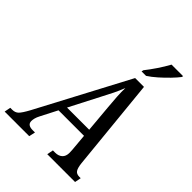

<svg xmlns="http://www.w3.org/2000/svg" viewBox="-308 -1057 1182 1182"><g transform="rotate(45 283.5 -465.5)"><path d="M-47 0 -39 -41H-22Q3 -41 18.5 -56Q34 -71 60 -119L375 -714H452L512 -111Q516 -73 526.5 -57Q537 -41 562 -41H574L566 0H324L332 -41H352Q380 -41 397.5 -56.5Q415 -72 415 -103Q415 -115 414 -127L404 -240H182L127 -133Q117 -114 113.5 -100Q110 -86 110 -75Q110 -41 156 -41H176L167 0ZM305 -479 207 -289H400L384 -470Q380 -514 377.5 -553Q375 -592 376 -628Q362 -592 346 -559Q330 -526 305 -479ZM374 -771 377 -784Q401 -814 428 -854Q455 -894 475 -931H576L573 -921Q558 -901 530.5 -872.5Q503 -844 472 -816.5Q441 -789 413 -771Z"/></g></svg>

Font: Noto Serif Condensed
Style: Italic
Weight: 400
Width: 3
Italic angle: -12°
Designer: Monotype Design Team
Foundry: Monotype Imaging Inc.
Version: Version 2.014; ttfautohint (v1.8.4.7-5d5b)